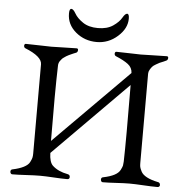

<svg xmlns="http://www.w3.org/2000/svg" viewBox="-57 -901 921 959"><g transform="rotate(5 403.5 -421.5)"><path d="M284 -825Q297 -802 326.5 -782Q356 -762 402 -762Q448 -762 477.5 -782Q507 -802 520 -825Q532 -846 542 -846Q552 -846 552 -822Q552 -773 506.5 -732.5Q461 -692 402 -692Q341 -692 296.5 -729.5Q252 -767 252 -822Q252 -846 262 -846Q272 -846 284 -825ZM589 -553Q588 -580 566.5 -596.5Q545 -613 504 -630Q499 -632 497.5 -637.5Q496 -643 498 -647.5Q500 -652 504 -652Q536 -652 570 -650.5Q604 -649 627 -649Q652 -649 689.5 -650.5Q727 -652 757 -652Q766 -652 765 -642.5Q764 -633 757 -630L744 -624Q730 -619 724.5 -616Q719 -613 706.5 -606Q694 -599 688.5 -592.5Q683 -586 677.5 -576.5Q672 -567 672 -557V-109Q672 -97 673.5 -89.5Q675 -82 682.5 -67Q690 -52 711.5 -40.5Q733 -29 767 -22Q775 -21 778 -14.5Q781 -8 778 -2.5Q775 3 767 3Q738 3 696 0.5Q654 -2 627 -2Q601 -2 561 0.5Q521 3 494 3Q488 3 485 -2.5Q482 -8 484 -14.5Q486 -21 494 -22Q528 -29 549 -40Q570 -51 578 -67Q586 -83 587 -89Q588 -95 589 -109Q592 -214 590 -493L220 -120Q221 -74 239 -57Q267 -31 315 -22Q327 -20 327 -8.5Q327 3 315 3Q286 3 245.5 0.5Q205 -2 179 -2Q152 -2 109.5 0.5Q67 3 40 3Q34 3 31 -2.5Q28 -8 30 -14.5Q32 -21 40 -22Q73 -29 94.5 -40Q116 -51 123.5 -65.5Q131 -80 133 -88.5Q135 -97 135 -109V-557Q135 -596 50 -630Q45 -632 43.5 -637.5Q42 -643 44 -647.5Q46 -652 50 -652Q81 -652 118 -650.5Q155 -649 179 -649Q202 -649 238.5 -650.5Q275 -652 305 -652Q314 -652 313 -642.5Q312 -633 305 -630Q302 -629 293.5 -625.5Q285 -622 281 -620Q277 -618 269 -614.5Q261 -611 257 -608Q253 -605 246 -600.5Q239 -596 235.5 -591.5Q232 -587 228 -582Q224 -577 222 -570.5Q220 -564 220 -557Q216 -427 218 -180Z"/></g></svg>

Font: EB Garamond 12 All SC
Style: AllSC
Weight: 400
Version: Version 0.016 ; ttfautohint (v0.97) -l 8 -r 50 -G 200 -x 0 -